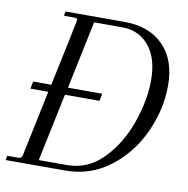

<svg xmlns="http://www.w3.org/2000/svg" viewBox="-84 -701 754 772"><g transform="rotate(10 292.5 -315.0)"><path d="M580 -408Q580 -311 537 -216.5Q494 -122 414.5 -61Q335 0 231 0H-11L-8 -18H38Q51 -18 54 -33L110 -300H37L43 -330H117Q174 -599 174 -604Q174 -612 163 -612H119L122 -630H364Q464 -630 522 -571.5Q580 -513 580 -408ZM509 -417Q509 -507 467.5 -557Q426 -607 358 -607H243L185 -330H325L319 -300H178L120 -23H236Q320 -23 382 -86.5Q444 -150 476.5 -242.5Q509 -335 509 -417Z"/></g></svg>

Font: Arapey
Style: Italic
Weight: 400
Italic angle: -12°
Designer: Eduardo Rodriguez Tunni
Foundry: Eduardo Rodriguez Tunni
Version: Version 3.000